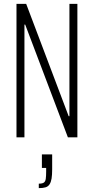

<svg xmlns="http://www.w3.org/2000/svg" viewBox="-20 -708 484 990"><path d="M65 0V-688H115L334 -109H338V-688H379V0H330L110 -581H106V0ZM180 262V239Q198 239 206 233.5Q214 228 216 214Q218 200 218 176V158H196V88H249V165Q249 194 246 212.5Q243 231 235.5 242.5Q228 254 214.5 258Q201 262 180 262Z"/></svg>

Font: Saira ExtraCondensed ExtraLight
Style: Regular
Weight: 250
Width: 2
Designer: Hector Gatti with collaboration of the Omnibus-Type team
Foundry: Omnibus-Type
Version: Version 1.101